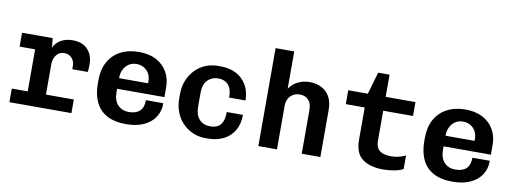

<svg xmlns="http://www.w3.org/2000/svg" viewBox="-59 -1050 3718 1390"><g transform="rotate(10 1800.0 -355.0)"><path d="M161 0V-409H47V-511H272L279 -443Q295 -478 331 -499.5Q367 -521 418 -521Q490 -521 529 -479.5Q568 -438 568 -371Q568 -357 567.5 -343Q567 -329 565 -314H451V-339Q451 -360 442 -378Q433 -396 416 -407.5Q399 -419 373 -419Q348 -419 330.5 -405Q313 -391 304 -369Q295 -347 295 -322V0ZM44 0V-100H500V0Z M902 10Q816 10 760 -21Q704 -52 677.5 -109Q651 -166 651 -243V-268Q651 -347 682 -403.5Q713 -460 770.5 -490.5Q828 -521 907 -521Q980 -521 1032.5 -493.5Q1085 -466 1114 -416.5Q1143 -367 1143 -301V-231H795V-207Q795 -144 826.5 -112Q858 -80 906 -80Q960 -80 987.5 -106Q1015 -132 1015 -186H1143Q1143 -125 1113 -81Q1083 -37 1029.5 -13.5Q976 10 902 10ZM796 -309H1009V-323Q1009 -355 996 -379Q983 -403 959 -417.5Q935 -432 904 -432Q870 -432 846 -415.5Q822 -399 809 -372.5Q796 -346 796 -317Z M1486 10Q1437 10 1394 -8.5Q1351 -27 1318.5 -60.5Q1286 -94 1268 -139.5Q1250 -185 1250 -240V-271Q1250 -326 1268 -371.5Q1286 -417 1318.5 -451Q1351 -485 1394 -503Q1437 -521 1487 -521H1506Q1573 -521 1622 -494.5Q1671 -468 1698 -420.5Q1725 -373 1725 -309H1605Q1605 -353 1592.5 -380Q1580 -407 1557 -419.5Q1534 -432 1501 -432Q1457 -432 1426 -400.5Q1395 -369 1395 -305V-207Q1395 -146 1424.5 -113Q1454 -80 1505 -80Q1537 -80 1559.5 -92Q1582 -104 1594 -131Q1606 -158 1606 -203H1725Q1725 -135 1697 -87.5Q1669 -40 1619 -15Q1569 10 1504 10Z M1874 0V-720H2011V-446Q2037 -483 2075.5 -502Q2114 -521 2161 -521Q2210 -521 2248.5 -501Q2287 -481 2308.5 -442.5Q2330 -404 2330 -348V0H2193V-321Q2193 -370 2169.5 -395Q2146 -420 2105 -420Q2078 -420 2056.5 -407.5Q2035 -395 2023 -372.5Q2011 -350 2011 -321V0Z M2793 10Q2695 10 2639.5 -31.5Q2584 -73 2584 -173V-409H2445V-511H2589L2636 -674H2720V-511H2939V-409H2720V-185Q2720 -156 2732 -135Q2744 -114 2769.5 -104Q2795 -94 2836 -94Q2866 -94 2893 -101.5Q2920 -109 2939 -119V-19Q2914 -5 2873.5 2.5Q2833 10 2793 10Z M3302 10Q3216 10 3160 -21Q3104 -52 3077.5 -109Q3051 -166 3051 -243V-268Q3051 -347 3082 -403.5Q3113 -460 3170.5 -490.5Q3228 -521 3307 -521Q3380 -521 3432.5 -493.5Q3485 -466 3514 -416.5Q3543 -367 3543 -301V-231H3195V-207Q3195 -144 3226.5 -112Q3258 -80 3306 -80Q3360 -80 3387.5 -106Q3415 -132 3415 -186H3543Q3543 -125 3513 -81Q3483 -37 3429.5 -13.5Q3376 10 3302 10ZM3196 -309H3409V-323Q3409 -355 3396 -379Q3383 -403 3359 -417.5Q3335 -432 3304 -432Q3270 -432 3246 -415.5Q3222 -399 3209 -372.5Q3196 -346 3196 -317Z"/></g></svg>

Font: Chivo Mono SemiBold
Style: Regular
Weight: 600
Monospace: yes
Designer: Hector Gatti
Foundry: Omnibus-Type
Version: Version 1.008